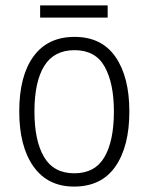

<svg xmlns="http://www.w3.org/2000/svg" viewBox="-20 -678 547 708"><path d="M457 -267Q457 -394 406 -468Q355 -542 255 -542Q156 -542 103.5 -470Q51 -398 51 -267Q51 -138 103.5 -64Q156 10 253 10Q354 10 405.5 -64Q457 -138 457 -267ZM107 -267Q107 -376 143 -434.5Q179 -493 255 -493Q332 -493 366 -432Q400 -371 400 -267Q400 -158 365 -98.5Q330 -39 254 -39Q178 -39 142.5 -99Q107 -159 107 -267ZM377 -658V-613H128V-658Z"/></svg>

Font: Noto Sans UI SemiCondensed Light
Style: Regular
Weight: 300
Width: 4
Designer: Monotype Design Team
Foundry: Monotype Imaging Inc.
Version: Version 1.901